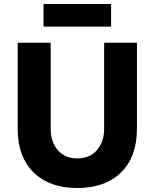

<svg xmlns="http://www.w3.org/2000/svg" viewBox="-20 -930 778 966"><path d="M669 -715V-282Q669 -141 589 -62.5Q509 16 369 16Q229 16 149 -62.5Q69 -141 69 -282V-715H235V-282Q235 -217 270.5 -175Q306 -133 369 -133Q432 -133 468 -175Q504 -217 504 -282V-715ZM539 -796H199V-910H539Z"/></svg>

Font: Wix Madefor Text ExtraBold
Style: Regular
Weight: 800
Designer: Dalton Maag Ltd
Foundry: Dalton Maag Ltd
Version: Version 3.100